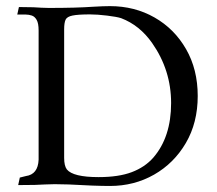

<svg xmlns="http://www.w3.org/2000/svg" viewBox="-20 -601 705 624"><path d="M337.4 3.4Q288.6 3.4 203.6 -1.5Q178.7 -2.4 157.7 -2.4L126 -1.5Q103 0.5 39.1 0.5L44.4 -23.9L64 -28.8Q103.5 -34.2 105.5 -82V-502Q105.5 -525.4 99.1 -536.4Q92.8 -547.4 83.3 -550.5Q73.7 -553.7 64 -553.7H36.1L41.5 -578.1Q72.8 -578.1 88.9 -577.4Q105 -576.7 115 -575.9Q125 -575.2 138.7 -575.2Q228.5 -575.2 282.7 -579.1Q316.4 -581.1 337.4 -581.1Q417.5 -581.1 482.2 -544.2Q546.9 -507.3 584.7 -441.4Q622.6 -375.5 622.6 -289.1Q622.6 -202.1 584 -136.2Q545.4 -70.3 480.7 -33.4Q416 3.4 337.4 3.4ZM300.3 -25.4Q365.7 -25.4 408.2 -41.5Q450.7 -57.6 478 -88.4Q536.1 -155.3 536.1 -266.1Q536.1 -373 474.6 -460.9Q434.1 -519 373.5 -542Q359.9 -546.4 328.1 -550.3Q296.4 -554.2 272 -554.2Q233.9 -554.2 215.8 -550.5Q197.8 -546.9 193.1 -536.9Q188.5 -526.9 188.5 -505.4V-87.9Q188.5 -62 197.3 -50.3Q217.8 -25.4 300.3 -25.4Z"/></svg>

Font: Quaaykop
Style: Regular
Weight: 400
Designer: Tup Wanders
Foundry: Free font, DO NOT SELL
Version: Version 1.00;July 31, 2023;FontCreator 11.5.0.2430 64-bit